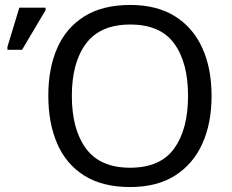

<svg xmlns="http://www.w3.org/2000/svg" viewBox="-20 -745 935 775"><path d="M834 -358Q834 -247 796.5 -164.5Q759 -82 686 -36Q613 10 505 10Q394 10 320.5 -36Q247 -82 211 -165Q175 -248 175 -359Q175 -469 211 -551Q247 -633 320.5 -679Q394 -725 506 -725Q613 -725 686 -679.5Q759 -634 796.5 -551.5Q834 -469 834 -358ZM270 -358Q270 -223 327 -145.5Q384 -68 505 -68Q627 -68 683 -145.5Q739 -223 739 -358Q739 -493 683 -569.5Q627 -646 506 -646Q385 -646 327.5 -569.5Q270 -493 270 -358ZM10 -544V-556L58 -714H164V-704L69 -544Z"/></svg>

Font: RS Noto Sans
Style: Regular
Weight: 400
Designer: Monotype Design Team
Foundry: Monotype Imaging Inc.
Version: Version 3.10